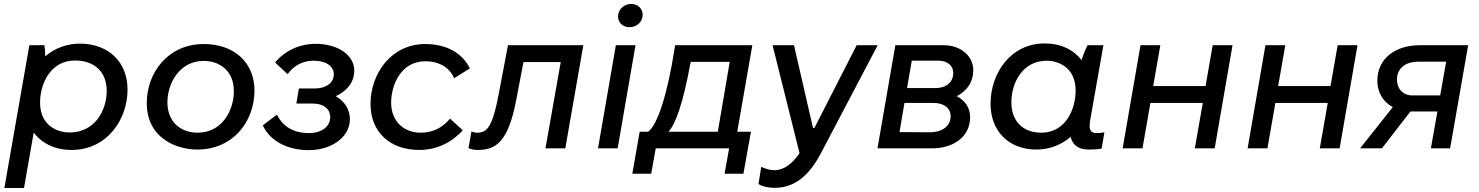

<svg xmlns="http://www.w3.org/2000/svg" viewBox="-20 -748 7459 968"><path d="M2 200H101L150 -80C190 -26 256 8 341 8C520 8 623 -146 623 -296C623 -434 529 -528 382 -528C317 -528 256 -505 208 -464C208 -486 206 -508 204 -520H128ZM330 -80C280 -80 182 -107 182 -231C182 -325 234 -443 358 -443C457 -443 518 -385 518 -290C518 -192 459 -80 330 -80Z M974 6C1159 6 1263 -140 1263 -291C1263 -431 1163 -526 1007 -526C827 -526 720 -381 720 -229C720 -46 877 6 974 6ZM977 -79C884 -79 824 -140 824 -232C824 -329 886 -441 1007 -441C1082 -441 1159 -396 1159 -288C1159 -191 1099 -79 977 -79Z M1537 9C1648 9 1744 -54 1744 -147C1744 -195 1719 -236 1673 -263C1730 -290 1766 -333 1766 -392C1766 -472 1681 -527 1572 -527C1487 -527 1414 -490 1367 -433L1430 -374C1460 -416 1505 -442 1561 -442C1627 -442 1663 -412 1663 -374C1663 -328 1621 -302 1568 -302H1487L1474 -226H1555C1616 -226 1645 -195 1645 -158C1645 -110 1602 -77 1538 -77C1460 -77 1407 -109 1376 -170L1305 -116C1346 -28 1442 9 1537 9Z M2094 8C2177 8 2254 -26 2313 -91L2249 -150C2215 -109 2167 -79 2102 -79C2013 -79 1952 -139 1952 -230C1952 -327 2007 -439 2123 -439C2198 -439 2246 -406 2270 -354L2349 -403C2310 -483 2228 -526 2124 -526C1951 -526 1848 -375 1848 -224C1848 -84 1944 8 2094 8Z M2389 8C2482 8 2543 -35 2583 -246L2619 -435H2807L2730 0H2830L2921 -520H2541L2494 -272C2465 -120 2440 -79 2388 -79C2377 -79 2366 -81 2357 -86L2342 -1C2356 5 2370 8 2389 8Z M2995 0H3094L3184 -520H3085ZM3154 -611C3189 -611 3220 -636 3220 -674C3220 -704 3196 -728 3162 -728C3126 -728 3096 -701 3096 -664C3096 -634 3120 -611 3154 -611Z M3168 128H3263L3286 0H3656L3633 128H3728L3766 -84H3697L3773 -520H3384L3381 -503C3346 -277 3296 -120 3248 -84H3205ZM3350 -84C3385 -119 3424 -228 3460 -425L3463 -436H3659L3599 -84Z M3886 199C4000 199 4069 118 4118 26L4405 -520H4299L4086 -103H4079L3983 -520H3875L4011 24C3975 77 3933 110 3884 110C3862 110 3841 104 3818 93L3804 180C3828 195 3863 199 3886 199Z M4404 0H4677C4790 0 4871 -60 4871 -157C4871 -204 4847 -240 4804 -263C4857 -291 4887 -336 4887 -394C4887 -461 4829 -520 4737 -520H4494ZM4515 -82 4540 -229H4687C4743 -229 4773 -199 4773 -163C4773 -109 4725 -81 4669 -81ZM4553 -304 4577 -442H4712C4760 -442 4786 -414 4786 -380C4786 -337 4755 -304 4695 -304Z M5470 6C5493 6 5513 5 5534 1L5548 -81C5535 -78 5523 -77 5509 -77C5476 -77 5468 -96 5477 -146L5543 -520H5463C5452 -498 5441 -471 5433 -445C5393 -497 5329 -529 5247 -529C5073 -529 4974 -376 4974 -225C4974 -88 5064 6 5206 6C5270 6 5330 -17 5378 -58C5387 -17 5417 6 5470 6ZM5258 -442C5306 -442 5403 -415 5403 -291C5403 -197 5352 -79 5230 -79C5137 -79 5079 -137 5079 -232C5079 -330 5135 -442 5258 -442Z M6094 -520 6058 -314H5794L5830 -520H5730L5640 0H5740L5780 -229H6044L6004 0H6104L6194 -520Z M6724 -520 6688 -314H6424L6460 -520H6360L6270 0H6370L6410 -229H6674L6634 0H6734L6824 -520Z M7194 0H7291L7382 -520H7138C7017 -520 6924 -455 6924 -340C6924 -285 6951 -235 7002 -208L6837 0H6947L7091 -186H7099H7227ZM7023 -346C7023 -407 7070 -437 7130 -437H7271L7241 -267H7100C7053 -267 7023 -301 7023 -346Z"/></svg>

Font: Fixel Display Medium
Style: Italic
Weight: 500
Italic angle: -10°
Designer: AlfaBravo + MacPaw
Foundry: Kyrylo Tkachov, Marchela Mozhyna, Serhii Makarenko, Maria Weinstein, Zakhar Kryvoshyya
Version: Version 1.210;Glyphs 3.2 (3217)